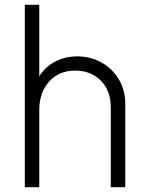

<svg xmlns="http://www.w3.org/2000/svg" viewBox="-20 -777 612 797"><path d="M83 -757H143V-460Q167 -499 208.5 -521Q250 -543 301 -543Q355 -543 400.5 -518Q446 -493 473 -448Q500 -403 500 -347V0H440V-330Q440 -401 398.5 -442.5Q357 -484 292 -484Q225 -484 184 -438.5Q143 -393 143 -320V0H83Z"/></svg>

Font: Evergrow Sans
Style: Light
Weight: 300
Foundry: 10Web
Version: Version 1.000